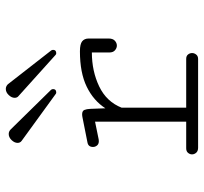

<svg xmlns="http://www.w3.org/2000/svg" viewBox="-40 -646 686 645"><g transform="rotate(-90 302.5 -323.0)"><path d="M446.8 -476.6Q443.4 -476.6 441.4 -478.5L303.7 -602.5Q296.9 -607.4 296.9 -616.2Q296.9 -626.5 306.2 -636.2Q315.4 -646 326.7 -646Q335.4 -646 342.3 -639.2L455.1 -494.6Q458 -491.7 458 -487.3Q458 -476.6 446.8 -476.6ZM314.9 -476.6Q311.5 -476.6 309.6 -478.5L152.3 -592.8Q145.5 -597.7 145.5 -606.4Q145.5 -616.7 154.8 -626.5Q164.1 -636.2 175.3 -636.2Q184.1 -636.2 190.9 -629.4L323.2 -494.6Q326.2 -491.7 326.2 -487.3Q326.2 -476.6 314.9 -476.6ZM129.4 0Q118.2 0 112.5 -6.3Q106.9 -12.7 106.9 -20.5Q106.9 -27.8 112.1 -33.9Q117.2 -40 127.4 -40H216.8V-346.2L157.2 -334Q155.3 -333.5 151.4 -333.5Q141.6 -333.5 136.7 -339.6Q131.8 -345.7 131.8 -353Q131.8 -368.7 146.5 -371.6L230 -388.2Q236.8 -389.6 241.2 -389.6Q252.9 -389.6 256.1 -382.1Q259.3 -374.5 259.8 -362.3L261.7 -311.5Q287.6 -351.6 334.5 -374.3Q381.3 -397 453.1 -397Q477.5 -397 486.8 -389.4Q496.1 -381.8 496.1 -367.7V-300.3Q496.1 -286.6 488.8 -279.8Q481.4 -272.9 472.2 -272.9Q463.9 -272.9 456.5 -279.3Q449.2 -285.6 449.2 -298.3V-356.9Q386.7 -356.9 335.2 -332.3Q283.7 -307.6 263.7 -256.8V-40H427.7Q437.5 -40 442.4 -33.9Q447.3 -27.8 447.3 -20Q447.3 -12.7 442.1 -6.3Q437 0 427.2 0Z"/></g></svg>

Font: Cutive Mono
Style: Regular
Weight: 400
Designer: Vernon Adams
Foundry: Vernon Adams
Version: Version 1.110; ttfautohint (v1.8.4.7-5d5b)